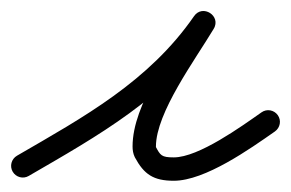

<svg xmlns="http://www.w3.org/2000/svg" viewBox="-41 -296 523 345"><path d="M10.5 20.2C10.5 20.2 10.5 20.2 10.5 20.2C136.2 -52.7 256.9 -119.8 342.3 -243C350 -254.2 344.6 -265.7 335.6 -271.5C326.6 -277.3 313.9 -277.4 307 -265.8C267.7 -200.2 197.2 -109.5 197.2 -32.8C197.2 -26.4 198.2 -19.9 201 -14C201 -14 201.1 -13.8 201.3 -13.5C201.4 -13.3 201.5 -13 201.5 -13C217.9 17.4 234.8 28.8 271.3 28.8C327.5 28.8 408.1 -28.4 453 -59.8C462.5 -66.5 464.9 -79.5 458.2 -89C451.5 -98.5 438.5 -100.9 429 -94.2C429 -94.2 429 -94.2 429 -94.2C392.9 -68.9 316 -13.2 271.3 -13.2C249 -13.2 247.2 -16.7 238.5 -33C238.5 -33 238.6 -32.7 238.7 -32.5C238.9 -32.2 239 -32 239 -32C238.9 -32.2 239.1 -31.6 239.2 -31.5C239.3 -31.3 239.3 -31.4 239.2 -31.7C239.2 -32.1 239.2 -32.5 239.2 -32.8C239.2 -93.5 309.8 -188.8 343 -244.2C350 -255.8 345 -267.1 336.4 -272.6C327.7 -278.2 315.4 -278.1 307.7 -267C226.2 -149.3 109.4 -85.7 -10.5 -16.2C-20.6 -10.3 -24 2.5 -18.2 12.5C-12.3 22.6 0.5 26 10.5 20.2Z"/></svg>

Font: FRB American Cursive Guidelines Medium
Style: Italic
Weight: 500
Italic angle: -25°
Version: Version 2.0;Modular Font Editor K font №1